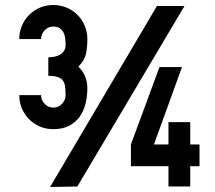

<svg xmlns="http://www.w3.org/2000/svg" viewBox="-20 -745 858 767"><path d="M707 -477 595 -168H653V-257H740V-168H777V-81H740V0H653V-81H503V-168L617 -477ZM607 -721H717L289 0L180 2ZM173 -516Q185 -516 197.5 -518.5Q210 -521 219.5 -526.5Q229 -532 235.5 -541.5Q242 -551 242 -565Q242 -578 240.5 -591Q239 -604 234 -614.5Q229 -625 219 -632Q209 -639 193 -639Q173 -639 158.5 -624Q144 -609 144 -589H57Q57 -617 67.5 -642Q78 -667 96.5 -685.5Q115 -704 139.5 -714.5Q164 -725 193 -725Q221 -725 246 -714.5Q271 -704 289.5 -685.5Q308 -667 318.5 -642Q329 -617 329 -589Q329 -556 323.5 -530Q318 -504 293 -479Q329 -443 329 -393Q329 -360 321.5 -330.5Q314 -301 298 -278.5Q282 -256 256 -242.5Q230 -229 193 -229Q164 -229 139.5 -239.5Q115 -250 96.5 -268.5Q78 -287 67.5 -311.5Q57 -336 57 -365H144Q144 -345 158.5 -330Q173 -315 193 -315Q213 -315 227.5 -330Q242 -345 242 -365Q242 -385 240 -399.5Q238 -414 231 -423.5Q224 -433 210 -437.5Q196 -442 173 -442Z"/></svg>

Font: PostBus
Style: Regular
Weight: 400
Designer: Peter Wiegel
Version: Version 1.001